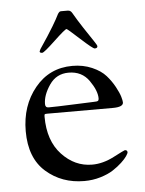

<svg xmlns="http://www.w3.org/2000/svg" viewBox="-50 -689 566 748"><g transform="rotate(-5 233.0 -314.5)"><path d="M120 -499Q120 -500 124 -508Q141 -533 155.5 -555.5Q170 -578 178 -591.5Q186 -605 192.5 -616.5Q199 -628 201.5 -633.5Q204 -639 207 -642.5Q210 -646 212 -647Q214 -648 218 -648H243Q254 -648 260 -637Q276 -609 298 -575.5Q320 -542 333 -523Q346 -504 346 -500Q346 -492 335 -492Q328 -492 281.5 -534.5Q235 -577 232 -577Q226 -577 181.5 -535Q137 -493 130 -493Q120 -493 120 -499ZM39 -194Q39 -294 95.5 -363Q152 -432 242 -432Q284 -432 318.5 -417Q353 -402 372 -380.5Q391 -359 404 -335Q417 -311 421.5 -295.5Q426 -280 426 -273Q426 -255 385 -255H158H128Q120 -255 118.5 -253.5Q117 -252 117 -244Q117 -150 167.5 -96Q218 -42 286 -42Q328 -42 371.5 -64.5Q415 -87 417 -87Q427 -87 427 -78Q427 -74 420 -63.5Q413 -53 398 -39Q383 -25 363 -12Q343 1 313 10Q283 19 250 19Q162 19 100.5 -35Q39 -89 39 -194ZM123 -293Q123 -279 136 -279Q163 -279 235 -282Q307 -285 312 -285Q326 -285 329.5 -287.5Q333 -290 333 -297Q333 -327 305 -367Q277 -407 225 -407Q177 -407 150 -367.5Q123 -328 123 -293Z"/></g></svg>

Font: OFL Sorts Mill Goudy TT
Style: Regular
Weight: 500
Version: Version 003.000